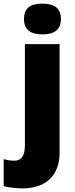

<svg xmlns="http://www.w3.org/2000/svg" viewBox="-71 -796 415 1056"><path d="M51.8 240.2Q28.3 240.2 -2.2 236.6Q-32.7 232.9 -50.8 228V79.1Q-19.5 87.9 7.8 87.9Q65.9 87.9 65.9 4.9V-553.2H256.8V44.9Q256.8 136.2 203.4 188.2Q149.9 240.2 51.8 240.2ZM61 -690.9Q61 -733.9 85 -754.9Q108.9 -775.9 162.1 -775.9Q215.3 -775.9 239.7 -754.4Q264.2 -732.9 264.2 -690.9Q264.2 -606.9 162.1 -606.9Q61 -606.9 61 -690.9Z"/></svg>

Font: OpenSans-ExtraBold
Style: Regular
Weight: 800
Foundry: Ascender Corporation
Version: Version 1.10